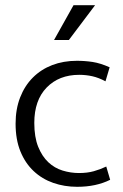

<svg xmlns="http://www.w3.org/2000/svg" viewBox="-20 -710 474 739"><path d="M389 -69 404 -18Q350 9 277 9Q228 9 185 -6Q142 -21 109.5 -51.5Q77 -82 58.5 -127.5Q40 -173 40 -234Q40 -290 57.5 -335Q75 -380 106.5 -411.5Q138 -443 181 -459.5Q224 -476 276 -476Q307 -476 336.5 -471.5Q366 -467 402 -451L386 -397Q360 -411 335.5 -416.5Q311 -422 285 -422Q207 -422 159.5 -373Q112 -324 112 -237Q112 -182 127 -145Q142 -108 166 -85.5Q190 -63 221 -53.5Q252 -44 284 -44Q316 -44 341 -51Q366 -58 389 -69ZM245 -556H188L263 -690H346Z"/></svg>

Font: Mukta Light
Style: Regular
Weight: 300
Designer: Girish Dalvi and Yashodeep Gholap
Foundry: Ek Type
Version: Version 2.538;PS 1.002;hotconv 16.6.51;makeotf.lib2.5.65220;